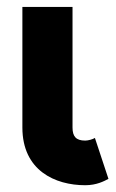

<svg xmlns="http://www.w3.org/2000/svg" viewBox="-20 -528 339 561"><path d="M257.3 -125C251.5 -121.1 237.8 -117.2 229 -117.2C202.1 -117.2 191.9 -129.4 191.9 -155.3V-507.8H45.4V-155.3C45.4 -29.8 141.1 13.2 229 13.2C262.7 13.2 284.7 1 296.9 -5.4Z"/></svg>

Font: Giphurs ExtraBold
Style: Regular
Weight: 800
Version: Version 1.000